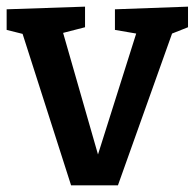

<svg xmlns="http://www.w3.org/2000/svg" viewBox="-24 -556 586 578"><path d="M322 -528 542 -536V-474L494 -455L331 2H190L44 -454L-4 -466V-528L232 -536V-474L166 -457L271 -91L386 -455L322 -466Z"/></svg>

Font: Bitter SemiBold
Style: Regular
Weight: 600
Designer: Sol Matas, and Bitter project Authors
Foundry: Sol Matas
Version: Version 2.001